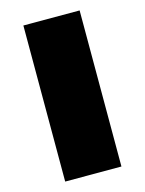

<svg xmlns="http://www.w3.org/2000/svg" viewBox="-107 -756 619 821"><g transform="rotate(-15 202.5 -345.5)"><path d="M78.1 -690.9H327.1V0H78.1Z"/></g></svg>

Font: Limelight
Style: Regular
Weight: 400
Designer: Nicole Fally with help from Eben Sorkin
Foundry: Nicole Fally with help from Eben Sorkin
Version: Version 1.002